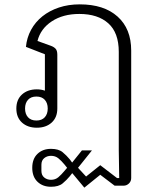

<svg xmlns="http://www.w3.org/2000/svg" viewBox="-20 -574 727 881"><path d="M214 283Q176 283 152 260Q128 237 128 196Q128 155 152 132Q176 109 214 109Q249 109 267.5 124.5Q286 140 300 157L311 172L356 116H402L338 196L375 236L440 184L517 243H527L525 116V-336Q525 -424 477 -467Q429 -510 344 -510Q269 -510 217.5 -476Q166 -442 152 -386L213 -364Q227 -359 235 -350.5Q243 -342 243 -323V-76Q243 -35 217 -11.5Q191 12 149 12Q107 12 81 -11.5Q55 -35 55 -76Q55 -117 81 -140.5Q107 -164 149 -164Q169 -164 186 -158V-325L99 -359Q103 -401 122.5 -437Q142 -473 174.5 -499Q207 -525 250.5 -539.5Q294 -554 346 -554Q457 -554 519.5 -498Q582 -442 582 -342V243Q582 258 571.5 268Q561 278 547 278H506L440 228L367 287L312 221H311L300 235Q286 252 267.5 267.5Q249 283 214 283ZM214 251Q234 251 248 239Q262 227 276 210L288 196L276 181Q262 164 248 152.5Q234 141 214 141Q196 141 183 151.5Q170 162 170 182V210Q170 230 183 240.5Q196 251 214 251ZM147 -21Q172 -21 185.5 -36Q199 -51 199 -76Q199 -101 185.5 -116Q172 -131 147 -131Q122 -131 108.5 -116Q95 -101 95 -76Q95 -51 108.5 -36Q122 -21 147 -21Z"/></svg>

Font: IBM Plex Sans Thai Looped Light
Style: Regular
Weight: 300
Designer: Mike Abbink, Paul van der Laan, Pieter van Rosmalen, Ben Mitchell, Mark Frömberg
Foundry: Bold Monday
Version: Version 1.1